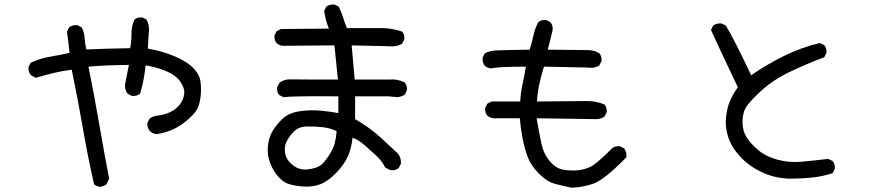

<svg xmlns="http://www.w3.org/2000/svg" viewBox="-20 -792 4040 872"><path d="M434.6 56.6Q418.9 54.7 407.2 44.9Q377.9 -84 355.5 -214.4Q333 -344.7 305.7 -475.6Q260.7 -469.7 221.2 -460Q181.6 -450.2 142.6 -438.5L121.1 -450.2Q107.4 -465.8 109.4 -487.3L119.1 -506.8Q160.2 -526.4 205.6 -534.2Q251 -542 295.9 -551.8Q290 -606.4 284.2 -648.4L293.9 -668Q309.6 -679.7 331.1 -677.7L350.6 -668Q362.3 -646.5 364.3 -619.6Q366.2 -592.8 372.1 -567.4Q461.9 -571.3 571.3 -573.2Q577.1 -604.5 577.1 -639.2Q577.1 -673.8 590.8 -703.1Q604.5 -714.8 626 -712.9L645.5 -703.1Q661.1 -673.8 655.3 -636.7L651.4 -571.3Q711.9 -561.5 769 -538.1Q826.2 -514.6 856.4 -484.4Q886.7 -454.1 890.6 -420.9Q894.5 -387.7 891.6 -359.4Q888.7 -331.1 880.9 -307.6Q873 -284.2 836.9 -252Q800.8 -219.7 765.1 -204.1Q729.5 -188.5 690.4 -182.6Q674.8 -184.6 661.1 -196.3Q647.5 -211.9 649.4 -233.4L659.2 -252.9Q672.9 -264.6 699.2 -267.6Q725.6 -270.5 751.5 -282.2Q777.3 -293.9 794.9 -315.4Q812.5 -336.9 816.4 -363.3Q820.3 -389.6 799.8 -419.9Q779.3 -450.2 734.9 -468.8Q690.4 -487.3 641.6 -495.1Q637.7 -461.9 631.8 -429.7Q626 -397.5 616.2 -366.2Q600.6 -354.5 579.1 -356.4L559.6 -366.2Q545.9 -383.8 547.9 -409.2L565.4 -497.1Q456.1 -496.1 381.8 -489.3Q409.2 -352.5 430.7 -228Q452.1 -103.5 475.6 19.5L463.9 44.9Q450.2 54.7 434.6 56.6Z M1352.5 54.7Q1323.2 52.7 1295.4 44.9Q1267.6 37.1 1244.1 10.7Q1220.7 -15.6 1207 -51.3Q1193.4 -86.9 1196.3 -124Q1199.2 -161.1 1213.9 -189.5Q1228.5 -217.8 1258.3 -248Q1288.1 -278.3 1336.9 -286.1Q1385.7 -293.9 1434.1 -289.6Q1482.4 -285.2 1516.6 -278.3V-354.5Q1309.6 -356.4 1267.6 -350.6L1248 -360.4Q1236.3 -374 1238.3 -395.5L1250 -417Q1271.5 -432.6 1299.3 -431.6Q1327.1 -430.7 1514.6 -430.7Q1508.8 -483.4 1505.9 -517.6Q1502.9 -551.8 1499 -585.9L1263.7 -584Q1248 -585.9 1236.3 -595.7Q1224.6 -609.4 1226.6 -630.9L1236.3 -650.4L1255.9 -660.2L1473.6 -662.1Q1458 -701.2 1452.1 -742.2L1461.9 -761.7Q1477.5 -773.4 1499 -771.5L1518.6 -761.7Q1530.3 -738.3 1538.1 -712.9Q1545.9 -687.5 1555.7 -664.1H1723.6Q1766.6 -662.1 1806.6 -648.4Q1818.4 -634.8 1816.4 -613.3L1806.6 -593.8Q1781.2 -578.1 1745.1 -582L1577.1 -585.9L1590.8 -430.7H1743.2Q1785.2 -434.6 1818.4 -417Q1830.1 -403.3 1828.1 -381.8L1818.4 -362.3Q1802.7 -352.5 1785.2 -350.6L1743.2 -354.5H1592.8V-251Q1659.2 -212.9 1711.4 -165Q1763.7 -117.2 1787.1 -94.7Q1802.7 -75.2 1800.8 -48.8L1791 -29.3Q1774.4 -15.6 1751 -19.5L1729.5 -31.2Q1713.9 -62.5 1687.5 -86.4Q1661.1 -110.4 1635.7 -132.8Q1610.4 -155.3 1581.1 -167Q1577.1 -122.1 1560.5 -83.5Q1543.9 -44.9 1505.9 -5.9Q1467.8 33.2 1431.6 45.9Q1395.5 58.6 1352.5 54.7ZM1432.6 -39.1Q1448.2 -47.9 1470.7 -81.1Q1493.2 -114.3 1500 -140.6Q1506.8 -167 1508.8 -196.3Q1481.4 -210 1449.2 -213.9Q1417 -217.8 1377 -217.8Q1336.9 -217.8 1313.5 -193.4Q1290 -168.9 1279.8 -145.5Q1269.5 -122.1 1275.9 -92.3Q1282.2 -62.5 1312.5 -40Q1342.8 -17.6 1379.9 -22.9Q1417 -28.3 1432.6 -39.1Z M2575.2 60.5Q2538.1 52.7 2501 43Q2463.9 33.2 2427.2 -3.9Q2390.6 -41 2376.5 -79.6Q2362.3 -118.2 2353.5 -163.1Q2344.7 -208 2340.8 -254.9H2220.7Q2205.1 -256.8 2193.4 -266.6Q2181.6 -280.3 2183.6 -301.8L2193.4 -321.3L2212.9 -331.1H2342.8Q2344.7 -372.1 2353.5 -411.1Q2362.3 -450.2 2368.2 -489.3Q2246.1 -489.3 2209 -481.4Q2193.4 -483.4 2181.6 -493.2Q2169.9 -508.8 2171.9 -530.3L2181.6 -549.8Q2205.1 -561.5 2232.9 -563Q2260.7 -564.5 2385.7 -566.4Q2395.5 -597.7 2402.3 -629.9Q2409.2 -662.1 2424.8 -691.4Q2438.5 -703.1 2460 -701.2L2479.5 -691.4Q2493.2 -675.8 2489.3 -652.3L2467.8 -566.4Q2620.1 -564.5 2649.4 -564.5Q2678.7 -564.5 2702.1 -549.8Q2713.9 -536.1 2711.9 -514.6L2702.1 -495.1Q2678.7 -479.5 2647.5 -485.4L2450.2 -489.3Q2438.5 -450.2 2429.7 -411.1Q2420.9 -372.1 2418.9 -331.1L2635.7 -333Q2684.6 -335 2725.6 -317.4Q2737.3 -303.7 2735.4 -282.2L2725.6 -262.7Q2706.1 -249 2680.7 -251L2417 -254.9Q2428.7 -188.5 2438.5 -141.6Q2448.2 -94.7 2476.6 -60.5Q2504.9 -26.4 2540 -21Q2575.2 -15.6 2604.5 -18.6Q2633.8 -21.5 2661.1 -34.2Q2688.5 -46.9 2759.8 -118.2Q2773.4 -129.9 2794.9 -127.9L2814.5 -118.2Q2828.1 -100.6 2824.2 -77.1Q2725.6 23.4 2677.7 41Q2629.9 58.6 2575.2 60.5Z M3565.4 19.5Q3499 17.6 3440.4 -9.8Q3381.8 -37.1 3341.8 -80.6Q3301.8 -124 3287.1 -169.9Q3272.5 -215.8 3277.3 -259.8Q3282.2 -303.7 3295.9 -335Q3309.6 -366.2 3331.1 -395.5Q3238.3 -590.8 3209 -656.2L3218.8 -675.8Q3234.4 -687.5 3256.8 -685.5L3276.4 -675.8Q3309.6 -623 3391.6 -450.2Q3461.9 -499 3541 -538.1Q3620.1 -577.1 3704.1 -596.7L3723.6 -586.9Q3735.4 -573.2 3733.4 -551.8L3723.6 -532.2Q3645.5 -502.9 3567.4 -465.8Q3489.3 -428.7 3429.7 -373Q3370.1 -317.4 3360.4 -289.1Q3350.6 -260.7 3352.5 -227.5Q3354.5 -194.3 3371.1 -168Q3387.7 -141.6 3421.9 -111.8Q3456.1 -82 3508.8 -67.4Q3561.5 -52.7 3614.3 -57.1Q3667 -61.5 3741.2 -70.3L3761.7 -60.5Q3773.4 -46.9 3771.5 -25.4L3761.7 -5.9Q3715.8 9.8 3666 14.6Q3616.2 19.5 3565.4 19.5Z"/></svg>

Font: NaikaiFont
Style: Regular
Weight: 400
Version: Version 1.67